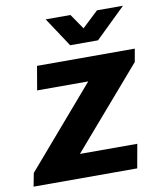

<svg xmlns="http://www.w3.org/2000/svg" viewBox="-103 -788 714 854"><g transform="rotate(-10 254.0 -361.5)"><path d="M-20.5 0 -9.1 -59.8 300.1 -418.8H69.3L87.8 -526.4H529.4L519 -467.8L207.7 -107.6H466.8L447.5 0ZM510.7 -723.4 374.7 -591.2H248.9L161.6 -723.4H273.5L342.9 -622.7H286.4L393.3 -723.4Z"/></g></svg>

Font: Archivo Variable SemiBold
Style: Italic
Weight: 600
Italic angle: -10°
Designer: Hector Gatti
Foundry: Omnibus-Type
Version: Version 2.001